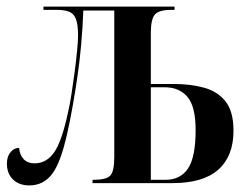

<svg xmlns="http://www.w3.org/2000/svg" viewBox="-20 -556 746 583"><path d="M69 7Q38 7 19.5 -11Q1 -29 1 -59Q1 -81 12 -94Q23 -107 38 -107Q40 -85 52 -72.5Q64 -60 85 -60Q121 -60 144.5 -93.5Q168 -127 187 -217Q192 -238 197 -270Q202 -302 206.5 -336.5Q211 -371 214 -401Q217 -431 217 -448Q217 -483 210 -499.5Q203 -516 188.5 -521Q174 -526 153 -526H112V-536H510V-526H500Q462 -526 450 -511.5Q438 -497 438 -456V-301H508Q557 -301 598.5 -290Q640 -279 664.5 -248.5Q689 -218 689 -159Q689 -82 643 -41Q597 0 504 0H261V-10H264Q303 -10 315 -23Q327 -36 327 -79V-524H233Q229 -418 215 -322.5Q201 -227 185 -155Q165 -63 138.5 -28Q112 7 69 7ZM482 -10Q528 -10 551 -44.5Q574 -79 574 -161Q574 -233 549 -262Q524 -291 480 -291H438V-10Z"/></svg>

Font: Noto Serif Display ExtraCondensed SemiBold
Style: Regular
Weight: 600
Width: 2
Designer: Monotype Design Team
Foundry: Monotype Imaging Inc.
Version: Version 2.009